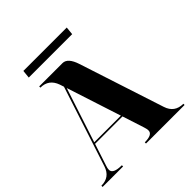

<svg xmlns="http://www.w3.org/2000/svg" viewBox="-208 -945 1100 1100"><g transform="rotate(-45 342.0 -395.5)"><path d="M495.6 -742.2H144L148.9 -791H500.5ZM362.8 -214.8 255.4 -545.9 147 -214.8ZM366.2 -205.1H144L100.6 -72.3Q94.7 -55.7 94.7 -43.9Q94.7 -9.8 166 -9.8V0H0V-9.8Q69.3 -9.8 90.8 -76.2L249.5 -562.5L241.2 -587.9Q217.8 -654.3 150.4 -654.3V-664.1H338.9Q380.9 -664.1 404.3 -591.8L572.3 -76.2Q593.8 -9.8 664.1 -9.8V0H351.6V-9.8Q415 -9.8 415 -43Q415 -54.2 409.2 -72.3Z"/></g></svg>

Font: spinweradC
Style: Bold
Weight: 700
Width: 7
Version: Version 0.3